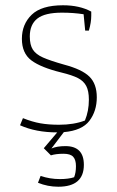

<svg xmlns="http://www.w3.org/2000/svg" viewBox="-20 -492 444 728"><path d="M124 201 134 175Q169 187 207 187Q240 187 261 180Q268 163 268 138Q268 114 257.5 102.5Q247 91 221 91Q192 91 173 97L146 70L197 10Q116 10 56 -17L67 -44Q102 -30 133 -24.5Q164 -19 204 -19Q260 -19 302 -35Q317 -71 317 -114Q317 -147 307 -166Q297 -185 275.5 -196Q254 -207 213 -217Q135 -236 99 -263Q63 -290 63 -345Q63 -400 100 -436Q137 -472 219 -472Q282 -472 326 -448V-432Q326 -407 317 -376H303L297 -438Q258 -444 215 -444Q150 -444 121.5 -421.5Q93 -399 93 -354Q93 -322 104.5 -304Q116 -286 143 -274Q170 -262 223 -247Q291 -229 319 -201.5Q347 -174 347 -123Q347 -71 319 -34Q291 3 222 9L175 71Q196 62 228 62Q298 62 298 133Q298 216 201 216Q161 216 124 201Z"/></svg>

Font: Athiti ExtraLight
Style: Regular
Weight: 250
Version: Version 1.032